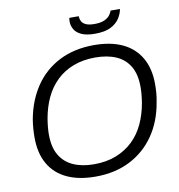

<svg xmlns="http://www.w3.org/2000/svg" viewBox="-94 -953 978 1050"><g transform="rotate(-10 395.5 -428.0)"><path d="M352 12Q260 12 194.5 -18.5Q129 -49 94.5 -109Q60 -169 60 -256Q60 -283 62 -308Q64 -333 68 -357Q87 -460 139 -536.5Q191 -613 274 -655.5Q357 -698 467 -698Q560 -698 625 -667.5Q690 -637 725 -577Q760 -517 760 -430Q760 -405 758 -380Q756 -355 751 -331Q734 -228 681.5 -151Q629 -74 545.5 -31Q462 12 352 12ZM356 -56Q425 -56 478.5 -77Q532 -98 571.5 -135.5Q611 -173 635.5 -225Q660 -277 671 -340Q673 -353 674.5 -364.5Q676 -376 677 -386.5Q678 -397 678.5 -407.5Q679 -418 679 -428Q679 -499 652.5 -543.5Q626 -588 577.5 -609Q529 -630 462 -630Q395 -630 341 -609.5Q287 -589 247.5 -551Q208 -513 183.5 -461Q159 -409 148 -346Q146 -334 144.5 -322.5Q143 -311 142 -300Q141 -289 140.5 -279Q140 -269 140 -259Q140 -188 166.5 -143.5Q193 -99 241.5 -77.5Q290 -56 356 -56ZM485 -758Q437 -758 409.5 -771Q382 -784 370.5 -804.5Q359 -825 359 -847Q359 -852 359.5 -857.5Q360 -863 361 -868H413Q413 -866 413.5 -863.5Q414 -861 414 -859Q415 -848 421.5 -837Q428 -826 444.5 -818.5Q461 -811 491 -811Q526 -811 546.5 -820.5Q567 -830 577 -843.5Q587 -857 590 -868H642Q638 -842 621.5 -816.5Q605 -791 572.5 -774.5Q540 -758 485 -758Z"/></g></svg>

Font: Archivo SemiBold Light
Style: Italic
Weight: 300
Italic angle: -10°
Version: Version 2.001